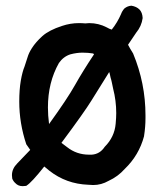

<svg xmlns="http://www.w3.org/2000/svg" viewBox="-20 -635 540 667"><path d="M485.4 -224.6Q485.4 -194.3 480.5 -163.1Q480.5 -163.1 480.5 -162.1Q462.9 -95.7 413.1 -47.9Q389.6 -21.5 357.4 -6.8Q332 7.8 303.7 7.8Q294.9 7.8 286.1 6.8Q210 3.9 151.4 -42Q142.6 -48.8 133.8 -56.6Q89.8 -1 72.3 9.8L71.3 10.7Q63.5 11.7 58.6 11.7Q43 11.7 33.2 1Q26.4 -4.9 22.5 -14.6Q21.5 -21.5 21.5 -26.4Q21.5 -48.8 40 -67.4L85 -114.3L71.3 -133.8Q46.9 -207 46.9 -282.2Q46.9 -323.2 52.2 -354.5Q57.6 -385.7 65.4 -404.3Q71.3 -420.9 75.7 -436Q80.1 -451.2 90.8 -467.8Q104.5 -489.3 127.4 -509.8Q150.4 -530.3 195.3 -544.9Q224.6 -554.7 253.9 -554.7Q265.6 -554.7 276.4 -553.7Q283.2 -554.7 290 -554.7Q322.3 -554.7 350.6 -540Q360.4 -534.2 368.2 -532.2Q387.7 -556.6 400.4 -585.9Q404.3 -596.7 412.1 -605.5Q422.9 -614.3 436.5 -615.2Q454.1 -612.3 464.4 -602.1Q474.6 -591.8 475.6 -572.3Q471.7 -543.9 453.1 -521.5L424.8 -479.5Q430.7 -467.8 442.4 -449.2Q485.4 -345.7 485.4 -234.4Q485.4 -229.5 485.4 -224.6ZM303.7 -449.2Q286.1 -452.1 266.6 -452.1Q247.1 -452.1 224.6 -446.3Q200.2 -438.5 184.6 -416Q146.5 -348.6 146.5 -261.7Q146.5 -234.4 150.4 -204.1Q213.9 -292 240.7 -339.8Q267.6 -387.7 306.6 -446.3ZM289.1 -97.7Q293.9 -97.7 298.8 -97.7Q327.1 -99.6 343.8 -125Q377.9 -159.2 381.8 -205.1Q383.8 -226.6 383.8 -242.2Q383.8 -285.2 373 -327.1Q369.1 -344.7 368.2 -350.1Q367.2 -355.5 366.2 -358.4Q365.2 -361.3 364.3 -364.7Q363.3 -368.2 362.8 -371.6Q362.3 -375 361.3 -378.4Q360.4 -381.8 359.4 -384.8Q322.3 -326.2 297.9 -286.1Q273.4 -246.1 193.4 -138.7L212.9 -124Q246.1 -97.7 289.1 -97.7Z"/></svg>

Font: JasonHandwriting2
Style: SemiBold
Weight: 600
Version: Version 1.04.7